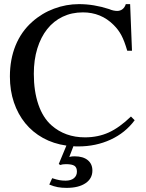

<svg xmlns="http://www.w3.org/2000/svg" viewBox="-20 -696 707 931"><path d="M316 65Q324 63 329 62.5Q334 62 342 62Q383 62 405.5 80.5Q428 99 428 131Q428 170 394.5 192.5Q361 215 303 215Q279 215 260 211.5Q241 208 219 199L233 168Q254 175 268 177.5Q282 180 298 180Q324 180 338.5 168Q353 156 353 136Q353 116 341 108Q329 100 300 100Q283 100 272 104L265 99L302 10Q239 1 188.5 -27Q138 -55 102.5 -98.5Q67 -142 47.5 -199.5Q28 -257 28 -325Q28 -408 55.5 -475.5Q83 -543 136 -590Q183 -632 242 -654Q301 -676 363 -676Q435 -676 509 -652Q520 -647 530.5 -645Q541 -643 548 -643Q563 -643 574 -651.5Q585 -660 590 -676H611L620 -450H597Q590 -474 583 -492.5Q576 -511 568.5 -525Q561 -539 552 -551Q543 -563 531 -575Q470 -636 382 -636Q328 -636 284 -615Q240 -594 209 -555Q178 -516 161 -461Q144 -406 144 -338Q144 -254 166 -189.5Q188 -125 230 -88Q296 -30 392 -30Q455 -30 507 -53.5Q559 -77 615 -131L633 -113Q588 -52 516.5 -19Q445 14 360 14Q354 14 348.5 14Q343 14 336 13Z"/></svg>

Font: Klingon pIqaD vaHbo'
Style: Regular
Weight: 400
Width: 0
Designer: Mike Neff (qa'vaj)
Foundry: Mike Neff and Michael Everson
Version: Version 2.003